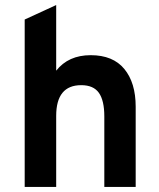

<svg xmlns="http://www.w3.org/2000/svg" viewBox="-20 -742 632 762"><path d="M78 0V-664.5L203 -722V-461.5Q251.5 -523 340 -523Q428.5 -523 473.5 -468.2Q518.5 -413.5 518.5 -318.5V0H394V-280Q394 -343 372.5 -373.5Q351 -404 302.5 -404Q203 -404 203 -282V0Z"/></svg>

Font: Overpass
Style: Bold
Weight: 700
Designer: Delve Withrington, Dave Bailey, Thomas Jockin
Foundry: Delve Fonts LLC
Version: Version 4.000; ttfautohint (v1.8.3)